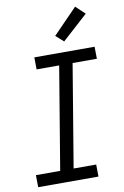

<svg xmlns="http://www.w3.org/2000/svg" viewBox="-104 -1039 709 1098"><g transform="rotate(-10 250.0 -490.0)"><path d="M376 0H26L25 -70H166L265 -665H134L133 -735H483L484 -665H343L244 -70H375ZM317 -795 272 -835 413 -980 466 -930Z"/></g></svg>

Font: Iosevka Oblique
Style: Regular
Weight: 400
Italic angle: -9°
Monospace: yes
Designer: Belleve Invis
Foundry: Belleve Invis
Version: Version 32.5.0; ttfautohint (v1.8.4)